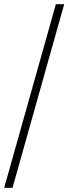

<svg xmlns="http://www.w3.org/2000/svg" viewBox="-20 -780 328 921"><path d="M0 121 248 -760H288L40 121Z"/></svg>

Font: Noto Serif Gurmukhi Light
Style: Regular
Weight: 300
Designer: Vaibhav Singh and the Monotype Design Team
Foundry: Monotype Imaging Inc.
Version: Version 2.004; ttfautohint (v1.8.4.7-5d5b)